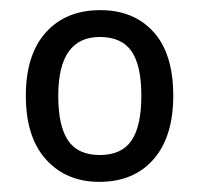

<svg xmlns="http://www.w3.org/2000/svg" viewBox="-20 -742 393 379"><path d="M322 -553Q322 -472 283 -427.5Q244 -383 176 -383Q111 -383 71 -427Q31 -471 31 -553Q31 -634 70.5 -678Q110 -722 178 -722Q244 -722 283 -679Q322 -636 322 -553ZM95 -553Q95 -493 114.5 -464.5Q134 -436 177 -436Q220 -436 239.5 -464.5Q259 -493 259 -553Q259 -613 239.5 -641Q220 -669 177 -669Q95 -669 95 -553Z"/></svg>

Font: Noto Sans Sinhala UI SemiCondensed
Style: Regular
Weight: 400
Width: 4
Designer: Jelle Bosma - Monotype Design Team
Foundry: Monotype Imaging Inc.
Version: Version 2.006; ttfautohint (v1.8.4.7-5d5b)